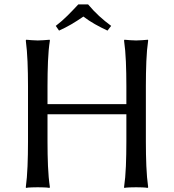

<svg xmlns="http://www.w3.org/2000/svg" viewBox="-20 -872 810 894"><path d="M568.4 -471.7Q568.4 -531.2 566.2 -584.7Q564 -638.2 557.6 -683.6L559.6 -687Q569.3 -686 586.7 -684.8Q604 -683.6 613.8 -683.6Q623 -683.6 641.1 -684.8Q659.2 -686 668.9 -687L669.9 -683.6Q663.6 -641.1 661.4 -586.2Q659.2 -531.2 659.2 -471.7V-212.4Q659.2 -152.8 661.4 -99.1Q663.6 -45.4 669.9 0L667.5 2.9Q658.2 1 640.6 0.5Q623 0 613.8 0Q604 0 586.2 0.5Q568.4 1 558.6 2.9L557.6 0Q564 -43.5 566.2 -98.1Q568.4 -152.8 568.4 -212.4V-339.8H201.2V-212.4Q201.2 -152.8 203.4 -99.1Q205.6 -45.4 212.4 0L210 2.9Q200.2 1 182.6 0.5Q165 0 155.8 0Q146.5 0 128.4 0.5Q110.4 1 101.1 2.9L100.1 0Q106 -43.5 108.2 -98.1Q110.4 -152.8 110.4 -212.4V-471.7Q110.4 -531.2 108.2 -584.7Q106 -638.2 100.1 -683.6L102.1 -687Q111.3 -686 128.9 -684.8Q146.5 -683.6 155.8 -683.6Q165 -683.6 183.1 -684.8Q201.2 -686 210.9 -687L212.4 -683.6Q205.6 -641.1 203.4 -586.2Q201.2 -531.2 201.2 -471.7V-387.2H568.4ZM390.1 -851.6Q414.6 -822.3 441.4 -797.6Q468.3 -772.9 497.6 -751.5L480.5 -729.5Q449.2 -744.1 421.9 -759.5Q394.5 -774.9 368.2 -794.9Q337.9 -773.9 311.5 -758.5Q285.2 -743.2 254.9 -729.5L239.7 -751.5Q269 -773.9 294.4 -799.3Q319.8 -824.7 344.7 -851.6Z"/></svg>

Font: Kurinto Seri
Style: Regular
Weight: 400
Designer: Kurinto was developed by Clint Goss from a range of fonts that are compatible with the SIL Open Font License Version 1.1
Foundry: Clinton F. Goss
Version: Version 2.196; July 25, 2020